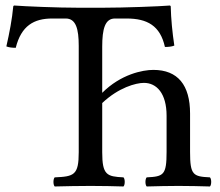

<svg xmlns="http://www.w3.org/2000/svg" viewBox="-20 -673 795 695"><path d="M668 -123V-262C668 -365 623.8 -420 535 -420C496 -420 417 -404 350 -337V-504C350 -568 360 -606 396 -606H438C513 -606 560 -580 577 -503C588 -503 602 -504 611 -508C604 -554 599 -605 598 -650C598 -651 596 -653 595 -653C561 -650 430 -645 351 -645H265C188 -645 70 -650 32 -653C30 -653 28 -651 28 -650C24 -605 14 -553 3 -505C13 -501 25 -500 37 -500C57 -580 103 -606 169 -606H218C255 -606 265 -568 265 -507V-122C265 -39 248 -34 178 -31C172 -25 172 -4 178 2C217 1 267.9 0 308 0C346.4 0 397 1 427 2C433 -4 433 -25 427 -31C367 -34 350 -39 350 -122V-300C409 -356 472 -373 501 -373C547 -373 583 -335 583 -254V-123C583 -39 572 -34 511 -31C505 -25 505 -4 511 2C543 1 595.5 0 626 0C661.5 0 707 1 740 2C746 -4 746 -25 740 -31C679 -34 668 -39 668 -123Z"/></svg>

Font: Libertinus Math
Style: Regular
Weight: 400
Designer: Philipp H. Poll
Foundry: Khaled Hosny
Version: Version 6.2